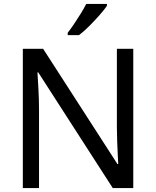

<svg xmlns="http://www.w3.org/2000/svg" viewBox="-20 -964 800 984"><path d="M663 0H558L176 -593H172Q174 -558 177 -506Q180 -454 180 -399V0H97V-714H201L582 -123H586Q585 -139 583.5 -171Q582 -203 580.5 -241Q579 -279 579 -311V-714H663ZM528 -934Q516 -916 491 -887.5Q466 -859 437.5 -830.5Q409 -802 385 -784H327V-796Q342 -815 359.5 -841Q377 -867 394 -894.5Q411 -922 422 -944H528Z"/></svg>

Font: Noto Sans Medefaidrin
Style: Regular
Weight: 400
Designer: Dalton Maag Ltd
Foundry: Dalton Maag Ltd
Version: Version 1.002; ttfautohint (v1.8.4.7-5d5b)